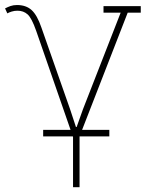

<svg xmlns="http://www.w3.org/2000/svg" viewBox="-35 -553 588 775"><path d="M259.8 202.6V0L110.8 -429.2Q92.8 -480.5 76.2 -495.1Q59.6 -509.8 35.6 -509.8Q22.9 -509.8 12 -506.3Q1 -502.9 -5.4 -499L-14.6 -519Q-4.4 -524.4 7.3 -528.6Q19 -532.7 33.7 -532.7Q70.3 -532.7 92.8 -512.2Q115.2 -491.7 132.3 -441.4L248 -111.8L271.5 -40.5H274.4L299.8 -111.8L452.1 -502H382.8V-528.3H533.2V-502H480.5L286.1 -2.4V202.6ZM139.2 -2.4V-28.8H406.3V-2.4Z"/></svg>

Font: Roboto Slab Thin
Style: Regular
Weight: 100
Designer: Google
Version: Version 2.000; ttfautohint (v1.8.1.43-b0c9)